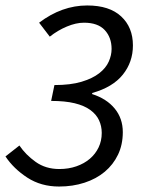

<svg xmlns="http://www.w3.org/2000/svg" viewBox="-29 -670 529 702"><path d="M42 -138Q65 -104 101.5 -78Q138 -52 188 -52Q222 -52 250.5 -62Q279 -72 299.5 -89.5Q320 -107 331.5 -131Q343 -155 343 -184Q343 -209 333 -230.5Q323 -252 301 -268Q279 -284 244 -292.5Q209 -301 158 -301L170 -359Q229 -359 269 -371Q309 -383 333.5 -402Q358 -421 368.5 -444.5Q379 -468 379 -491Q379 -533 354 -560Q329 -587 278 -587Q249 -587 215.5 -573Q182 -559 153 -536L114 -587Q197 -650 290 -650Q371 -650 414 -610Q457 -570 457 -504Q457 -443 420 -397Q383 -351 308 -330V-326Q361 -309 390.5 -273Q420 -237 420 -187Q420 -141 402.5 -104.5Q385 -68 354 -42Q323 -16 280 -2Q237 12 187 12Q121 12 71 -20.5Q21 -53 -9 -98Z"/></svg>

Font: mr_Source Sans Pro
Style: Italic
Weight: 400
Italic angle: -11°
Designer: Paul D. Hunt
Foundry: Adobe Systems Incorporated
Version: Version 1.036;July 10, 2024;FontCreator 11.5.0.2430 64-bit